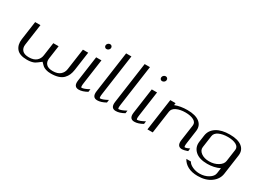

<svg xmlns="http://www.w3.org/2000/svg" viewBox="-35 -1577 3525 2611"><g transform="rotate(30 1727.0 -271.0)"><path d="M945.3 -500Q945.3 -500 904.3 -208Q897.5 -161.1 882.3 -126Q867.2 -90.8 838.4 -61Q809.6 -31.2 761.2 -15.6Q712.9 0 645.5 0Q599.6 0 568.4 -10.3Q537.1 -20.5 521.5 -32.7Q505.9 -44.9 479.5 -73.2Q473.6 -80.1 469.7 -83Q409.2 -35.2 385.7 -22.5Q339.8 0 270.5 0Q153.3 0 106 -57.6Q58.6 -115.2 71.3 -208L112.3 -500H195.3L148.4 -167Q140.6 -111.3 171.9 -76.7Q203.1 -42 276.4 -42Q350.6 -42 391.6 -76.7Q432.6 -111.3 440.4 -167L469.7 -375H552.7L523.4 -167Q515.6 -111.3 546.9 -76.7Q578.1 -42 651.4 -42Q725.6 -42 766.6 -76.7Q807.6 -111.3 815.4 -167L862.3 -500Z M1146.5 -750Q1164.1 -750 1174.3 -737.8Q1184.6 -725.6 1182.6 -708Q1180.7 -691.4 1166.5 -679.2Q1152.3 -667 1134.8 -667Q1118.2 -667 1107.9 -679.2Q1097.7 -691.4 1099.6 -708Q1101.6 -725.6 1115.7 -737.8Q1129.9 -750 1146.5 -750ZM1153.3 -500 1098.6 -110.4Q1088.9 -42 1104.5 -42Q1141.6 -42 1219.7 -85L1213.9 -41Q1141.6 0 1083 0Q1000 0 1014.6 -103.5L1070.3 -500Z M1479.5 -750 1389.6 -110.4Q1379.9 -42 1395.5 -42Q1432.6 -42 1510.7 -85Q1510.7 -85 1504.9 -41Q1432.6 0 1374 0Q1291 0 1305.7 -103.5L1396.5 -750Z M1770.5 -750 1680.7 -110.4Q1670.9 -42 1686.5 -42Q1723.6 -42 1801.8 -85Q1801.8 -85 1795.9 -41Q1723.6 0 1665 0Q1582 0 1596.7 -103.5L1687.5 -750Z M2019.5 -750Q2037.1 -750 2047.4 -737.8Q2057.6 -725.6 2055.7 -708Q2053.7 -691.4 2039.6 -679.2Q2025.4 -667 2007.8 -667Q1991.2 -667 1981 -679.2Q1970.7 -691.4 1972.7 -708Q1974.6 -725.6 1988.8 -737.8Q2002.9 -750 2019.5 -750ZM2026.4 -500 1971.7 -110.4Q1961.9 -42 1977.5 -42Q2014.6 -42 2092.8 -85L2086.9 -41Q2014.6 0 1956.1 0Q1873 0 1887.7 -103.5L1943.4 -500Z M2317.4 -500 2312.5 -466.8Q2397.5 -500 2504.9 -500Q2633.8 -500 2697.3 -449.7Q2760.7 -399.4 2749 -312.5L2720.7 -110.4Q2710.9 -42 2726.6 -42Q2751 -42 2797.9 -65.4L2792 -20.5Q2731.4 0 2705.1 0Q2622.1 0 2636.7 -104.5L2671.9 -354.5Q2678.7 -404.3 2629.4 -431.2Q2580.1 -458 2499 -458Q2418 -458 2360.8 -431.2Q2303.7 -404.3 2296.9 -354.5L2247.1 0H2164.1L2234.4 -500Z M3282.2 42 3293.9 -42Q3206.1 0 3100.6 0Q2973.6 0 2910.2 -59.1Q2846.7 -118.2 2859.4 -208L2874 -312.5Q2886.7 -400.4 2964.8 -450.2Q3043 -500 3170.9 -500Q3299.8 -500 3363.3 -449.7Q3426.8 -399.4 3415 -312.5L3371.1 0Q3358.4 89.8 3277.3 148.9Q3196.3 208 3071.3 208Q2977.5 208 2915 174.3Q2852.5 140.6 2823.2 83H2894.5Q2913.1 119.1 2964.8 143.1Q3016.6 167 3077.1 167Q3154.3 167 3214.8 130.4Q3275.4 93.8 3282.2 42ZM3311.5 -167 3337.9 -354.5Q3344.7 -404.3 3295.4 -431.2Q3246.1 -458 3165 -458Q3084 -458 3026.9 -431.2Q2969.7 -404.3 2962.9 -354.5L2936.5 -167Q2929.7 -115.2 2979 -78.6Q3028.3 -42 3106.4 -42Q3184.6 -42 3244.6 -78.6Q3304.7 -115.2 3311.5 -167Z"/></g></svg>

Font: okolaks
Style: RegularItalic
Weight: 500
Italic angle: -8°
Version: Version 000.6.0